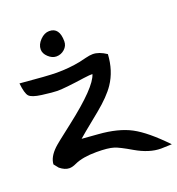

<svg xmlns="http://www.w3.org/2000/svg" viewBox="-138 -785 920 998"><g transform="rotate(-20 321.5 -286.5)"><path d="M331 -382Q221 -366 180 -366Q157 -366 95 -374Q42 -381 27.5 -397Q13 -413 7 -470Q160 -456 209 -456Q277 -456 338 -468Q357 -473 376 -477Q400 -483 416 -483Q451 -483 491 -456Q486 -366 441 -299Q408 -250 337 -192Q221 -98 212 -89Q241 -87 301 -82Q410 -74 479.5 -37Q549 0 643 98Q590 100 583 100Q519 100 445 57Q382 20 356 12Q325 2 261 2Q184 2 139 23Q118 33 101 33Q76 33 49 11Q47 9 29 -14Q31 -54 73 -94Q87 -108 183 -182Q361 -320 380 -386Q368 -387 331 -382ZM171 -598Q171 -625 194.5 -649Q218 -673 245 -673Q301 -673 301 -596Q301 -571 281.5 -553.5Q262 -536 236 -536Q213 -536 192 -555.5Q171 -575 171 -598Z"/></g></svg>

Font: Wortlaut AH
Style: SemiBold
Weight: 600
Designer: Andreas Höfeld
Foundry: Fontgrube AH
Version: Version 2.59